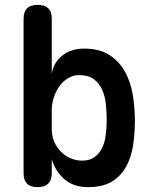

<svg xmlns="http://www.w3.org/2000/svg" viewBox="-20 -760 640 790"><path d="M134 10Q105 10 91 -4.5Q77 -19 77 -47V-682Q77 -712 91.5 -726Q106 -740 135 -740Q164 -740 178.5 -726Q193 -712 193 -682V-457Q201 -504 237 -532Q273 -560 325 -560Q390 -560 430.5 -533.5Q471 -507 494.5 -464.5Q518 -422 526.5 -369Q535 -316 535 -264Q535 -211 527.5 -161.5Q520 -112 498.5 -73.5Q477 -35 439.5 -12.5Q402 10 343 10Q311 10 287 1.5Q263 -7 245 -22.5Q227 -38 214 -58.5Q201 -79 193 -104V-47Q193 -19 178.5 -4.5Q164 10 134 10ZM318 -99Q348 -99 368 -113Q388 -127 399.5 -150Q411 -173 415 -203.5Q419 -234 419 -267Q419 -300 415.5 -332.5Q412 -365 400 -391.5Q388 -418 365.5 -434.5Q343 -451 306 -451Q281 -451 259.5 -438Q238 -425 223.5 -404Q209 -383 201 -357.5Q193 -332 193 -307V-227Q193 -200 203 -177Q213 -154 230 -136.5Q247 -119 270 -109Q293 -99 318 -99Z"/></svg>

Font: Maple Mono SemiBold
Style: Regular
Weight: 600
Monospace: yes
Designer: subframe7536
Version: Version 7.000